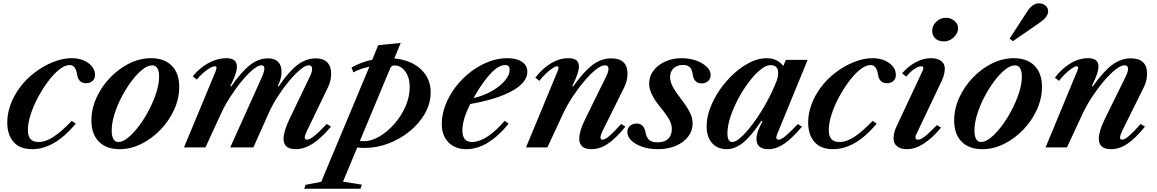

<svg xmlns="http://www.w3.org/2000/svg" viewBox="-20 -883 6930 1150"><path d="M173 10.5Q99 10.5 61.2 -32.8Q23.5 -76 23.5 -150Q23.5 -202.5 43 -256Q62.5 -309.5 98.5 -358.5Q134.5 -407.5 184 -445.5Q238.5 -488 297.5 -511.2Q356.5 -534.5 407 -534.5Q469 -534.5 509 -505.5Q549 -476.5 549 -433.5Q549 -411.5 534 -398Q519 -384.5 494.5 -384.5Q449.5 -384.5 441.5 -438.5Q433 -493.5 397 -493.5Q369 -493.5 335.5 -467Q302 -440.5 269 -396.8Q236 -353 208.2 -301.2Q180.5 -249.5 163.8 -197.8Q147 -146 147 -104.5Q147 -69 162 -50.8Q177 -32.5 211.5 -32.5Q253 -32.5 299.5 -62.8Q346 -93 410 -159L434 -142Q367 -63 302.5 -26.2Q238 10.5 173 10.5Z M696 10.5Q616.5 10.5 572 -34.8Q527.5 -80 527.5 -161Q527.5 -230.5 557.5 -297Q587.5 -363.5 638.8 -417.2Q690 -471 753.8 -502.8Q817.5 -534.5 885 -534.5Q964.5 -534.5 1009 -489.2Q1053.5 -444 1053.5 -362.5Q1053.5 -293.5 1023.5 -227Q993.5 -160.5 942.2 -107Q891 -53.5 827.2 -21.5Q763.5 10.5 696 10.5ZM689.5 -32.5Q715.5 -32.5 747.8 -59Q780 -85.5 812.5 -128.8Q845 -172 872.2 -224Q899.5 -276 916.2 -328.5Q933 -381 933 -424.5Q933 -456 923 -473.8Q913 -491.5 891 -491.5Q864.5 -491.5 832.2 -465.8Q800 -440 767.8 -397Q735.5 -354 708.5 -302.2Q681.5 -250.5 665.2 -198Q649 -145.5 649 -101Q649 -68.5 659 -50.5Q669 -32.5 689.5 -32.5Z M1751 10.5Q1678.5 10.5 1678.5 -52Q1678.5 -96 1713.5 -169L1836.5 -425.5Q1851.5 -457 1849.2 -474.5Q1847 -492 1830 -492Q1810 -492 1778.5 -466Q1747 -440 1711.5 -397.5Q1676 -355 1643.5 -304.8Q1611 -254.5 1589.5 -205.5L1497.5 0H1359L1550.5 -425.5Q1563.5 -456 1563.5 -471.5Q1563.5 -492 1546 -492Q1526 -492 1494.8 -466Q1463.5 -440 1428 -397.2Q1392.5 -354.5 1359.5 -303.2Q1326.5 -252 1303 -201L1210.5 0H1082L1269.5 -451Q1277.5 -470.5 1276.8 -478.2Q1276 -486 1266.5 -486Q1254.5 -486 1235.5 -474.8Q1216.5 -463.5 1195.8 -445.2Q1175 -427 1159 -406.5L1134.5 -426Q1176 -477 1229.2 -505.8Q1282.5 -534.5 1336 -534.5Q1399 -534.5 1399 -483.5Q1399 -463.5 1389.5 -435.5Q1380 -407.5 1359 -367L1365 -365.5Q1428 -456 1479 -494.8Q1530 -533.5 1585.5 -533.5Q1625 -533.5 1645.8 -512.5Q1666.5 -491.5 1666.5 -452.5Q1666.5 -412.5 1643.5 -367L1649 -365.5Q1710 -455 1761.8 -494.2Q1813.5 -533.5 1871.5 -533.5Q1916 -533.5 1939.8 -509.8Q1963.5 -486 1963.5 -440.5Q1963.5 -398.5 1942.5 -356L1819.5 -101.5Q1805.5 -72 1805.2 -59.2Q1805 -46.5 1818.5 -46.5Q1834 -46.5 1862.8 -69.2Q1891.5 -92 1937 -140.5L1962.5 -124.5Q1904 -55 1852.8 -22.2Q1801.5 10.5 1751 10.5Z M1802 247.5 1810 224 1904 206 2192.5 -483.5Q2135.5 -471.5 2096.5 -449.5L2085.5 -478.5Q2115 -495.5 2146.2 -507Q2177.5 -518.5 2209.5 -525L2245.5 -612.5L2380 -626L2342 -533Q2441 -523.5 2500.2 -468.8Q2559.5 -414 2559.5 -330.5Q2559.5 -263.5 2525.2 -203.2Q2491 -143 2433.8 -96.5Q2376.5 -50 2306.5 -23.5Q2236.5 3 2165.5 3Q2154 3 2142 2.2Q2130 1.5 2119.5 0.5L2034.5 205L2147 223L2139.5 247.5ZM2157.5 -37Q2203.5 -37 2252 -65.2Q2300.5 -93.5 2341.8 -140.5Q2383 -187.5 2408.5 -245Q2434 -302.5 2434 -361.5Q2434 -418.5 2407.8 -454.8Q2381.5 -491 2342.5 -491Q2324.5 -491 2317.5 -475L2135.5 -38.5Q2147 -37 2157.5 -37Z M2773 10.5Q2706.5 10.5 2666.2 -30.2Q2626 -71 2626 -139.5Q2626 -197 2648 -254Q2670 -311 2708.5 -361.5Q2747 -412 2797.2 -451Q2847.5 -490 2904 -512.2Q2960.5 -534.5 3018.5 -534.5Q3074.5 -534.5 3106.5 -512.8Q3138.5 -491 3138.5 -453Q3138.5 -390 3049.2 -339.5Q2960 -289 2796.5 -260Q2749.5 -167 2749.5 -102Q2749.5 -32.5 2806.5 -32.5Q2893 -32.5 3003 -159.5L3026.5 -142Q2902 10.5 2773 10.5ZM2816.5 -296Q2873 -308 2922.2 -335.5Q2971.5 -363 3002 -397.8Q3032.5 -432.5 3032.5 -465.5Q3032.5 -493.5 3005.5 -493.5Q2967.5 -493.5 2922.8 -446.8Q2878 -400 2836 -329.5Z M3523 10.5Q3449.5 10.5 3449.5 -52Q3449.5 -97 3484.5 -168.5L3611 -425.5Q3624.5 -453 3624.5 -470Q3624.5 -492 3603 -492Q3581.5 -492 3548.8 -466Q3516 -440 3479.5 -397Q3443 -354 3409.2 -302.8Q3375.5 -251.5 3352 -201L3258.5 0H3130.5L3317.5 -451Q3325.5 -471 3325.5 -476Q3325.5 -486 3315.5 -486Q3306 -486 3286.8 -472.8Q3267.5 -459.5 3246.8 -439.5Q3226 -419.5 3211 -398.5L3186.5 -418Q3226 -470.5 3278 -502.5Q3330 -534.5 3385.5 -534.5Q3447.5 -534.5 3447.5 -484.5Q3447.5 -465.5 3438.5 -438.8Q3429.5 -412 3407.5 -367L3413 -365.5Q3477.5 -456 3530 -494.8Q3582.5 -533.5 3641 -533.5Q3738.5 -533.5 3738.5 -441Q3738.5 -398.5 3717 -356L3590.5 -101.5Q3584 -88 3580.2 -76.8Q3576.5 -65.5 3576.5 -59Q3576.5 -46.5 3588.5 -46.5Q3604.5 -46.5 3630.5 -69Q3656.5 -91.5 3700.5 -140.5L3726 -124.5Q3669 -54.5 3621 -22Q3573 10.5 3523 10.5Z M3920.5 10.5Q3869.5 10.5 3828 -3.5Q3786.5 -17.5 3762 -41Q3737.5 -64.5 3737.5 -93Q3737.5 -114.5 3753 -128.8Q3768.5 -143 3792.5 -143Q3817 -143 3829.5 -128.5Q3842 -114 3847 -88.5Q3852 -60 3868 -45.2Q3884 -30.5 3917.5 -30.5Q3961.5 -30.5 3982.8 -52.5Q4004 -74.5 4004 -110Q4004 -127.5 3998.5 -144.2Q3993 -161 3978.5 -183.2Q3964 -205.5 3937 -238.5Q3899.5 -285 3883.8 -318.5Q3868 -352 3868 -382.5Q3868 -426 3894.5 -460.5Q3921 -495 3965.2 -514.8Q4009.5 -534.5 4063 -534.5Q4108.5 -534.5 4148 -520.8Q4187.5 -507 4212 -484Q4236.5 -461 4236.5 -433Q4236.5 -411.5 4221.2 -397.5Q4206 -383.5 4181.5 -383.5Q4137.5 -383.5 4129 -436.5Q4124.5 -470 4110.2 -482Q4096 -494 4071 -494Q4035.5 -494 4014.5 -474Q3993.5 -454 3993.5 -420.5Q3993.5 -396 4007.8 -367.2Q4022 -338.5 4053.5 -298Q4096 -242.5 4112.2 -209Q4128.5 -175.5 4128.5 -144.5Q4128.5 -99 4101.2 -64Q4074 -29 4027 -9.2Q3980 10.5 3920.5 10.5Z M4333 10.5Q4277 10.5 4244.8 -26.2Q4212.5 -63 4212.5 -127Q4212.5 -180.5 4234.2 -237.5Q4256 -294.5 4293 -347.5Q4330 -400.5 4376.5 -442.8Q4423 -485 4473.2 -509.8Q4523.5 -534.5 4571.5 -534.5Q4635 -534.5 4671.5 -488L4687.5 -524.5H4817.5L4635.5 -81Q4621 -46.5 4643.5 -46.5Q4658 -46.5 4682.5 -66.2Q4707 -86 4759 -140L4783.5 -124.5Q4724 -53.5 4676.5 -21.5Q4629 10.5 4582 10.5Q4511 10.5 4511 -50.5Q4511 -71.5 4519.2 -96Q4527.5 -120.5 4547 -157.5L4540.5 -159.5Q4480.5 -69 4431.8 -29.2Q4383 10.5 4333 10.5ZM4367 -32.5Q4387 -32.5 4418.5 -61Q4450 -89.5 4486.2 -137.5Q4522.5 -185.5 4557.5 -245.5Q4592.5 -305.5 4619.5 -368.5Q4633 -399.5 4637 -415.8Q4641 -432 4641 -445Q4641 -493 4595.5 -493Q4568 -493 4533.8 -465Q4499.5 -437 4465 -391.2Q4430.5 -345.5 4401.5 -291Q4372.5 -236.5 4354.8 -182.5Q4337 -128.5 4337 -85Q4337 -32.5 4367 -32.5Z M4970 10.5Q4896 10.5 4858.2 -32.8Q4820.5 -76 4820.5 -150Q4820.5 -202.5 4840 -256Q4859.5 -309.5 4895.5 -358.5Q4931.5 -407.5 4981 -445.5Q5035.5 -488 5094.5 -511.2Q5153.5 -534.5 5204 -534.5Q5266 -534.5 5306 -505.5Q5346 -476.5 5346 -433.5Q5346 -411.5 5331 -398Q5316 -384.5 5291.5 -384.5Q5246.5 -384.5 5238.5 -438.5Q5230 -493.5 5194 -493.5Q5166 -493.5 5132.5 -467Q5099 -440.5 5066 -396.8Q5033 -353 5005.2 -301.2Q4977.5 -249.5 4960.8 -197.8Q4944 -146 4944 -104.5Q4944 -69 4959 -50.8Q4974 -32.5 5008.5 -32.5Q5050 -32.5 5096.5 -62.8Q5143 -93 5207 -159L5231 -142Q5164 -63 5099.5 -26.2Q5035 10.5 4970 10.5Z M5634 -635Q5601.5 -635 5582.5 -652.5Q5563.5 -670 5563.5 -699Q5563.5 -730 5588.2 -753.2Q5613 -776.5 5645.5 -776.5Q5675 -776.5 5696.8 -758.2Q5718.5 -740 5718.5 -714Q5718.5 -694 5706.2 -675.8Q5694 -657.5 5674.8 -646.2Q5655.5 -635 5634 -635ZM5412.5 10.5Q5375 10.5 5353.5 -6.5Q5332 -23.5 5332 -54Q5332 -67.5 5336 -86.5Q5340 -105.5 5349.5 -125L5505.5 -458Q5509 -464.5 5509.8 -468.8Q5510.5 -473 5510.5 -476.5Q5510.5 -486 5498 -486Q5481 -486 5455.8 -469Q5430.5 -452 5408 -424L5383 -444Q5421.5 -487.5 5466 -511Q5510.5 -534.5 5556 -534.5Q5594.5 -534.5 5616.8 -518Q5639 -501.5 5639 -472Q5639 -458.5 5634.8 -439.2Q5630.5 -420 5621.5 -401L5467 -75.5Q5464 -70 5463.5 -66.8Q5463 -63.5 5463 -61Q5463 -46.5 5479 -46.5Q5494.5 -46.5 5518.5 -65Q5542.5 -83.5 5591.5 -133.5L5616.5 -118.5Q5508.5 10.5 5412.5 10.5Z M5863.5 10.5Q5784 10.5 5739.5 -34.8Q5695 -80 5695 -161Q5695 -230.5 5725 -297Q5755 -363.5 5806.2 -417.2Q5857.5 -471 5921.2 -502.8Q5985 -534.5 6052.5 -534.5Q6132 -534.5 6176.5 -489.2Q6221 -444 6221 -362.5Q6221 -293.5 6191 -227Q6161 -160.5 6109.8 -107Q6058.5 -53.5 5994.8 -21.5Q5931 10.5 5863.5 10.5ZM5857 -32.5Q5883 -32.5 5915.2 -59Q5947.5 -85.5 5980 -128.8Q6012.5 -172 6039.8 -224Q6067 -276 6083.8 -328.5Q6100.5 -381 6100.5 -424.5Q6100.5 -456 6090.5 -473.8Q6080.5 -491.5 6058.5 -491.5Q6032 -491.5 5999.8 -465.8Q5967.5 -440 5935.2 -397Q5903 -354 5876 -302.2Q5849 -250.5 5832.8 -198Q5816.5 -145.5 5816.5 -101Q5816.5 -68.5 5826.5 -50.5Q5836.5 -32.5 5857 -32.5ZM6047 -636.5 6027 -651.5 6132.5 -814Q6164 -863 6203 -863Q6226.5 -863 6242.2 -849.5Q6258 -836 6258 -815.5Q6258 -799 6245.5 -781.8Q6233 -764.5 6201.5 -743Z M6635 10.5Q6561.5 10.5 6561.5 -52Q6561.5 -97 6596.5 -168.5L6723 -425.5Q6736.5 -453 6736.5 -470Q6736.5 -492 6715 -492Q6693.5 -492 6660.8 -466Q6628 -440 6591.5 -397Q6555 -354 6521.2 -302.8Q6487.5 -251.5 6464 -201L6370.5 0H6242.5L6429.5 -451Q6437.5 -471 6437.5 -476Q6437.5 -486 6427.5 -486Q6418 -486 6398.8 -472.8Q6379.5 -459.5 6358.8 -439.5Q6338 -419.5 6323 -398.5L6298.5 -418Q6338 -470.5 6390 -502.5Q6442 -534.5 6497.5 -534.5Q6559.5 -534.5 6559.5 -484.5Q6559.5 -465.5 6550.5 -438.8Q6541.5 -412 6519.5 -367L6525 -365.5Q6589.5 -456 6642 -494.8Q6694.5 -533.5 6753 -533.5Q6850.5 -533.5 6850.5 -441Q6850.5 -398.5 6829 -356L6702.5 -101.5Q6696 -88 6692.2 -76.8Q6688.5 -65.5 6688.5 -59Q6688.5 -46.5 6700.5 -46.5Q6716.5 -46.5 6742.5 -69Q6768.5 -91.5 6812.5 -140.5L6838 -124.5Q6781 -54.5 6733 -22Q6685 10.5 6635 10.5Z"/></svg>

Font: Libre Caslon Text SemiBold Italic
Style: Regular
Weight: 600
Italic angle: -22.583°
Designer: Pablo Impallari, Rodrigo Fuenzalida, Katja Schimmel
Foundry: Pablo Impallari, Rodrigo Fuenzalida
Version: Version 2.000